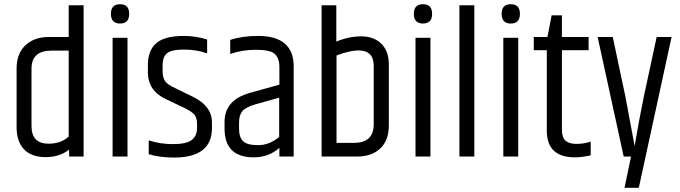

<svg xmlns="http://www.w3.org/2000/svg" viewBox="-20 -745 3235 914"><path d="M307 -504H225Q130 -504 130 -418V-145Q130 -61 211 -61Q271 -61 307 -95ZM307 -720H378V0H309V-33Q264 3 197 3Q130 3 94.5 -34Q59 -71 59 -140V-419Q59 -490 101 -529.5Q143 -569 213 -569H307Z M551.5 -633Q508 -633 508 -679Q508 -725 551.5 -725Q595 -725 595 -679Q595 -633 551.5 -633ZM516 -565H587V0H516Z M684 -435Q684 -505 724 -539.5Q764 -574 855 -574Q911 -574 966 -557V-491Q916 -509 856 -509Q796 -509 775 -491.5Q754 -474 754 -433V-407Q754 -375 766.5 -358Q779 -341 813 -326L899 -284Q989 -240 989 -162V-135Q989 5 808 5Q740 5 688 -11V-77Q740 -59 803.5 -59Q867 -59 892.5 -78.5Q918 -98 918 -136V-156Q918 -184 905 -199.5Q892 -215 854 -233L768 -274Q684 -314 684 -401Z M1118 -162V-132Q1118 -92 1137 -73Q1156 -54 1209 -54Q1262 -54 1309 -93V-280L1195 -248Q1150 -235 1134 -216Q1118 -197 1118 -162ZM1208 -574Q1378 -574 1378 -429V0H1310V-41Q1259 4 1188 4Q1049 4 1049 -133V-165Q1049 -269 1170 -303L1310 -342V-429Q1309 -470 1287 -489Q1265 -508 1198.5 -508Q1132 -508 1076 -488V-555Q1133 -574 1208 -574Z M1759 -432Q1759 -505 1686 -505Q1646 -505 1582 -481V-65H1665Q1759 -65 1759 -153ZM1511 -720H1581V-547Q1641 -572 1700 -572Q1759 -572 1795 -537Q1831 -502 1831 -439V-148Q1831 -77 1790.5 -38.5Q1750 0 1682 0H1511Z M1993.5 -633Q1950 -633 1950 -679Q1950 -725 1993.5 -725Q2037 -725 2037 -679Q2037 -633 1993.5 -633ZM1958 -565H2029V0H1958Z M2167 -720H2238V0H2167Z M2411.5 -633Q2368 -633 2368 -679Q2368 -725 2411.5 -725Q2455 -725 2455 -679Q2455 -633 2411.5 -633ZM2376 -565H2447V0H2376Z M2655 -672V-569H2782V-506H2655V-126Q2655 -91 2672 -75.5Q2689 -60 2724 -60Q2759 -60 2792 -71V-6Q2752 4 2717 4Q2583 4 2583 -123V-506H2521V-569H2586L2606 -672Z M3106 -569H3177L3021 149H2953L2984 0H2949L2825 -569H2897L2957 -286L3001 -50Q3021 -168 3045 -286Z"/></svg>

Font: Khand
Style: Regular
Weight: 400
Designer: Devanagari: Sanchit Sawaria, Jyotish Sonowal; Latin: Satya Rajpurohit
Foundry: Indian Type Foundry
Version: Version 1.101;PS 1.0;hotconv 1.0.78;makeotf.lib2.5.61930; tt